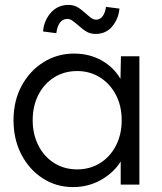

<svg xmlns="http://www.w3.org/2000/svg" viewBox="-20 -751 660 781"><path d="M277 10Q209 10 154 -25.5Q99 -61 67 -122.5Q35 -184 35 -262Q35 -341 68 -402Q101 -463 157 -498Q213 -533 281 -533Q345 -533 394.5 -504.5Q444 -476 470 -430L472 -522H547V0H471V-94Q443 -49 391.5 -19.5Q340 10 277 10ZM294 -62Q346 -62 387 -87.5Q428 -113 451.5 -158.5Q475 -204 475 -262Q475 -320 451.5 -365Q428 -410 387 -436Q346 -462 294 -462Q241 -462 200 -436Q159 -410 136 -365Q113 -320 113 -262Q113 -205 136 -159.5Q159 -114 200 -88Q241 -62 294 -62ZM369 -613Q348 -613 332.5 -622Q317 -631 297 -649Q282 -662 273 -668Q264 -674 254 -674Q217 -674 209 -616L155 -623Q159 -668 187 -699.5Q215 -731 259 -731Q278 -731 293 -723Q308 -715 328 -697Q342 -684 351.5 -677.5Q361 -671 372 -671Q387 -671 397.5 -685Q408 -699 411 -723L466 -716Q462 -674 436.5 -643.5Q411 -613 369 -613Z"/></svg>

Font: Lexend Deca Light
Style: Regular
Weight: 300
Designer: Bonnie Shaver-Troup, Thomas Jockin
Foundry: Lexend
Version: Version 1.008; ttfautohint (v1.8.4.7-5d5b)